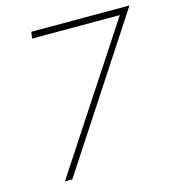

<svg xmlns="http://www.w3.org/2000/svg" viewBox="-105 -789 797 877"><g transform="rotate(-15 293.5 -350.0)"><path d="M118 -669H533L94 0H129L587 -700H123Z"/></g></svg>

Font: Jost ExtraLight
Style: Italic
Weight: 250
Italic angle: -5°
Version: Version 3.710